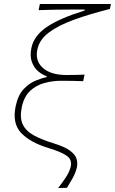

<svg xmlns="http://www.w3.org/2000/svg" viewBox="-20 -752 578 965"><path d="M272 193Q290 171 310 140.8Q330 110.5 335.5 85Q343 51 316.2 31.5Q289.5 12 223.5 -8Q130 -36.5 85.2 -85Q40.5 -133.5 59 -219.5Q71 -275 99.5 -304.8Q128 -334.5 160 -347.2Q192 -360 213.5 -364L215 -369Q195.5 -374.5 174 -391.8Q152.5 -409 140.8 -439Q129 -469 138 -512Q151 -572.5 214.5 -616Q278 -659.5 405 -699L406 -704H395Q368 -704 330.5 -704Q293 -704 252 -703.2Q211 -702.5 174 -701L180.5 -732H537.5L532.5 -707Q431 -681.5 352.8 -653.2Q274.5 -625 226.5 -589.2Q178.5 -553.5 168 -504.5Q155.5 -447 194.5 -411.5Q233.5 -376 310.5 -375Q337 -375 360 -375.5Q383 -376 405 -377L398 -344Q372 -345 345.8 -345.5Q319.5 -346 287 -346Q244 -346 202.8 -334.8Q161.5 -323.5 131 -294.8Q100.5 -266 89.5 -213.5Q78.5 -160.5 94.2 -127Q110 -93.5 149.8 -71.8Q189.5 -50 250 -31.5Q305 -14.5 331.5 5Q358 24.5 364.5 45.5Q371 66.5 366.5 88.5Q361 115.5 344.2 145Q327.5 174.5 316.5 192Z"/></svg>

Font: Commissioner Flair Thin
Style: Italic
Weight: 100
Italic angle: -12°
Designer: Kostas Bartsokas
Foundry: Kostas Bartsokas
Version: Version 1.000; ttfautohint (v1.8.3)